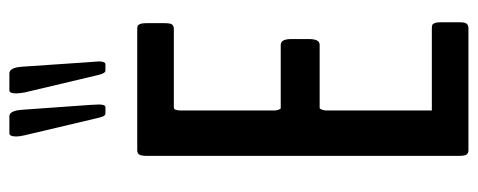

<svg xmlns="http://www.w3.org/2000/svg" viewBox="-323 -690 1013 407"><g transform="rotate(-90 183.5 -486.5)"><path d="M146.5 -769.5Q145 -769.5 144 -770Q143.1 -770.5 142.1 -771.7Q141.1 -772.9 140.6 -773.9Q140.1 -774.9 139.4 -777.1Q138.7 -779.3 138.2 -780.5Q137.7 -781.7 137.2 -784.7Q136.7 -787.6 136.2 -788.6L100.1 -941.4Q97.7 -951.2 97.7 -958.5Q97.7 -973.1 104.5 -973.1H140.6Q152.3 -973.1 154.3 -946.3L164.6 -802.2Q165.5 -788.6 165.5 -783.2Q165.5 -769.5 159.7 -769.5ZM237.3 -769.5Q231 -769.5 227.1 -788.6L190.9 -941.4Q189 -953.1 189 -958.5Q189 -973.1 195.3 -973.1H231.4Q243.7 -973.1 245.6 -946.3L255.4 -802.2Q255.4 -800.8 256.1 -793.5Q256.8 -786.1 256.8 -783.2Q256.8 -769.5 250.5 -769.5ZM68.8 0Q62.5 0 59.6 -3.7Q56.6 -7.3 56.6 -20.5V-681.6Q56.6 -694.3 59.6 -698.2Q62.5 -702.1 68.8 -702.1H325.7Q329.6 -702.1 332 -701.2Q334.5 -700.2 336.2 -695.8Q337.9 -691.4 337.9 -682.6V-644Q337.9 -631.8 335 -628.2Q332 -624.5 325.7 -624.5H158.7Q152.8 -624.5 152.8 -608.4V-411.1Q152.8 -406.7 154.5 -402.3Q156.2 -397.9 157.7 -397.9H292Q304.2 -397.9 304.2 -375.5V-337.9Q304.2 -315.4 292 -315.4H158.2Q156.2 -315.4 154.5 -310.5Q152.8 -305.7 152.8 -300.8V-77.6H327.1Q331.5 -77.6 334 -76.7Q336.4 -75.7 338.1 -71.3Q339.8 -66.9 339.8 -58.1V-19.5Q339.8 -7.3 336.7 -3.7Q333.5 0 327.1 0Z"/></g></svg>

Font: BenchNine
Style: Bold
Weight: 700
Version: Version 1 ; ttfautohint (v0.92.18-e454-dirty) -l 8 -r 50 -G 